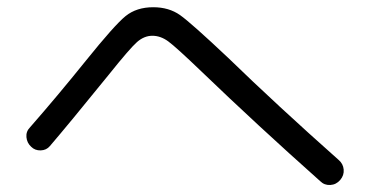

<svg xmlns="http://www.w3.org/2000/svg" viewBox="-20 -617 1040 539"><path d="M120.1 -207Q110.4 -195.3 94.2 -194.8Q78.1 -194.3 67.4 -205.1Q55.7 -215.8 54.2 -231.9Q52.7 -248 64.5 -259.8Q140.6 -346.7 221.2 -446.8Q301.8 -546.9 332.5 -571.8Q363.3 -596.7 410.2 -596.7Q454.1 -596.7 485.4 -574.7Q516.6 -552.7 621.1 -454.1Q755.9 -323.2 930.7 -168Q943.4 -157.2 944.8 -141.1Q946.3 -125 935.1 -111.8Q923.8 -98.6 907.2 -97.7Q890.6 -96.7 878.9 -108.4Q701.2 -266.6 545.9 -416Q473.6 -485.4 452.1 -501Q430.7 -516.6 407.7 -516.6Q384.8 -516.6 364.7 -499Q344.7 -481.4 286.1 -408.2Q172.9 -268.6 120.1 -207Z"/></svg>

Font: Rounded Mgen+ 1mn regular
Style: Regular
Weight: 400
Designer: [Source Han Sans]
Ryoko NISHIZUKA  (kana & ideographs); Paul D. Hunt (Latin, Greek & Cyrillic); Wenlong ZHANG  (bopomofo
Version: Version 1.059.20150602